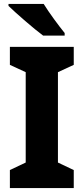

<svg xmlns="http://www.w3.org/2000/svg" viewBox="-20 -951 423 971"><path d="M201 -931H23V-921C60 -885 153 -804 198 -771H307V-784C279 -818 228 -887 201 -931ZM353 0V-91L273 -129V-586L353 -623V-714H30V-623L110 -586V-129L30 -91V0Z"/></svg>

Font: Noto Sans Gujarati UI SemiCondensed ExtraBold
Style: Regular
Weight: 800
Width: 4
Designer: Jelle Bosma - Monotype Design Team, Universal Thirst
Foundry: Monotype Imaging Inc.
Version: Version 2.106